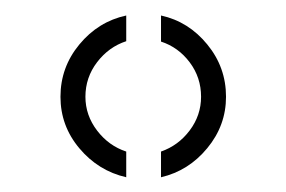

<svg xmlns="http://www.w3.org/2000/svg" viewBox="-20 -828 379 254"><path d="M147 -593.5Q110 -602 85 -631.8Q60 -661.5 60 -700Q60 -739 85 -769.2Q110 -799.5 147 -807.5V-773.5Q124 -766 108.5 -745.8Q93 -725.5 93 -700Q93 -675.5 108.5 -655.2Q124 -635 147 -627.5ZM193 -593.5V-627.5Q216 -635.5 231 -655.5Q246 -675.5 246 -700Q246 -725.5 231 -745.5Q216 -765.5 193 -773V-807.5Q229.5 -799.5 254.2 -769.2Q279 -739 279 -700Q279 -662 254.2 -632Q229.5 -602 193 -593.5Z"/></svg>

Font: Big Shoulders Stencil Text Thin Thin
Style: Regular
Weight: 250
Version: Version 2.001